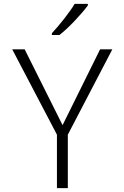

<svg xmlns="http://www.w3.org/2000/svg" viewBox="-20 -968 640 988"><path d="M273 -275 43 -714H107L302 -324L495 -714H558L329 -275V0H273ZM247 -797Q276 -828 310.5 -872Q345 -916 364 -948H432V-940Q408 -907 365 -861.5Q322 -816 286 -788H247Z"/></svg>

Font: Noto Sans Mono UI Light
Style: Regular
Weight: 300
Monospace: yes
Designer: Monotype Design team
Foundry: Monotype Imaging Inc.
Version: Version 1.000